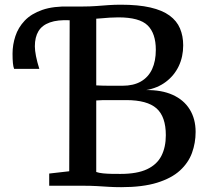

<svg xmlns="http://www.w3.org/2000/svg" viewBox="-20 -770 858 796"><path d="M482.5 6Q453.5 6 430.5 4.5Q407.5 3 382 1.5Q356.5 0 320.5 0H184V-50.5L267 -60L269 -743H322.5Q353 -743 379.2 -745Q405.5 -747 430.2 -748.8Q455 -750.5 480.5 -750.5Q553.5 -750.5 603.2 -739Q653 -727.5 683 -705.5Q713 -683.5 726.2 -652.2Q739.5 -621 739.5 -582Q739.5 -534.5 721 -495.8Q702.5 -457 667.8 -430.8Q633 -404.5 585.5 -396.5Q649.5 -397.5 695.8 -376.8Q742 -356 766.5 -316.5Q791 -277 791 -223Q791 -177.5 776 -136.2Q761 -95 726 -63Q691 -31 631.2 -12.5Q571.5 6 482.5 6ZM480 -49Q548.5 -49 589.8 -68.5Q631 -88 649.2 -124Q667.5 -160 667.5 -209.5Q667.5 -286.5 628.8 -320.8Q590 -355 503.5 -355Q491 -355 473.8 -355Q456.5 -355 438.2 -355Q420 -355 404.5 -354.8Q389 -354.5 379 -353.5V-57Q390 -53 407.8 -51.2Q425.5 -49.5 444.8 -49.2Q464 -49 480 -49ZM487.5 -414.5Q533.5 -414.5 564.2 -432.2Q595 -450 610.5 -483.2Q626 -516.5 626 -563.5Q626 -631.5 592 -664.8Q558 -698 470.5 -698Q452 -698 434.2 -696.8Q416.5 -695.5 402 -694.2Q387.5 -693 379 -692.5V-416Q389 -415.5 403.5 -415Q418 -414.5 433.8 -414.5Q449.5 -414.5 463.8 -414.5Q478 -414.5 487.5 -414.5ZM38.5 -484.5Q35 -493 33.5 -508.5Q32 -524 32 -547.5Q32 -584.5 43.8 -620.2Q55.5 -656 82.5 -684.5Q109.5 -713 155.5 -729Q201.5 -745 270 -743L278 -714L270 -686Q219 -688.5 186.8 -677Q154.5 -665.5 139.5 -640.8Q124.5 -616 124.5 -578Q124.5 -561.5 129.2 -537.2Q134 -513 143 -484.5Z"/></svg>

Font: Merriweather 20pt Medium
Style: Regular
Weight: 500
Version: Version 2.100